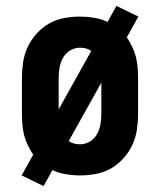

<svg xmlns="http://www.w3.org/2000/svg" viewBox="-20 -584 540 648"><path d="M127 44 53 8 92 -62Q82 -77 74 -93.5Q66 -110 61.5 -127.5Q57 -145 55.5 -163.5Q54 -182 54 -200V-320Q54 -347 58 -374Q62 -401 73.5 -425.5Q85 -450 103.5 -470.5Q122 -491 145.5 -504.5Q169 -518 196 -523Q223 -528 250 -528Q274 -528 298 -524Q322 -520 343 -510L373 -564L447 -528L408 -458Q418 -443 426 -426.5Q434 -410 438.5 -392.5Q443 -375 444.5 -356.5Q446 -338 446 -320V-200Q446 -173 442 -146Q438 -119 426.5 -94.5Q415 -70 396.5 -49.5Q378 -29 354.5 -15.5Q331 -2 304 3Q277 8 250 8Q226 8 202 4Q178 0 157 -10ZM178 -215 288 -412Q280 -418 270 -420.5Q260 -423 250 -423Q232 -423 216.5 -413.5Q201 -404 192.5 -388.5Q184 -373 181 -355.5Q178 -338 178 -320ZM250 -97Q268 -97 283.5 -106.5Q299 -116 307.5 -131.5Q316 -147 319 -164.5Q322 -182 322 -200V-305L212 -108Q220 -102 230 -99.5Q240 -97 250 -97Z"/></svg>

Font: Iosevka Curly Slab Extrabold
Style: Regular
Weight: 800
Monospace: yes
Designer: Belleve Invis
Foundry: Belleve Invis
Version: Version 22.1.2; ttfautohint (v1.8.4)